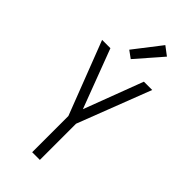

<svg xmlns="http://www.w3.org/2000/svg" viewBox="-298 -1032 1095 1095"><g transform="rotate(45 250.0 -484.5)"><path d="M219 0H281V-292L452 -735H385L250 -378L115 -735H48L219 -292ZM241 -773 377 -929 324 -969 197 -805Z"/></g></svg>

Font: Iosevka SS09 Light
Style: Regular
Weight: 300
Monospace: yes
Designer: Belleve Invis
Foundry: Belleve Invis
Version: Version 5.2.1; ttfautohint (v1.8.3)